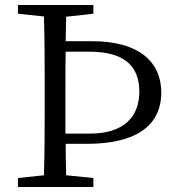

<svg xmlns="http://www.w3.org/2000/svg" viewBox="-20 -749 699 769"><path d="M339 -542C477 -542 538 -485 538 -382C538 -282 477 -214 341 -214H242C242 -256 242 -297 242 -337V-395C242 -444 242 -493 243 -542ZM327 -173C562 -173 626 -274 626 -378C626 -500 538 -584 349 -584H243C244 -617 244 -650 245 -682L354 -694V-729H52V-694L156 -683C159 -587 159 -489 159 -392V-337C159 -239 159 -142 156 -47L52 -36V0H354V-36L245 -47C244 -89 243 -131 243 -173Z"/></svg>

Font: Source Han Serif K
Style: Regular
Weight: 400
Designer: Ryoko NISHIZUKA 西塚涼子 (kana & ideographs); Frank Grießhammer (Latin, Greek & Cyrillic); Wenlong ZHANG 张文龙 (bopomofo); San
Foundry: Adobe Systems Incorporated
Version: Version 1.001;PS 1.001;hotconv 16.6.54;makeotf.lib2.5.65590